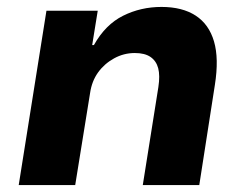

<svg xmlns="http://www.w3.org/2000/svg" viewBox="-20 -534 707 554"><path d="M34 0 114 -503H262L246 -404H251Q284 -463 335 -488.5Q386 -514 446 -514Q506 -514 544.5 -489Q583 -464 597.5 -414.5Q612 -365 600 -289L555 0H392L437 -283Q442 -316 436.5 -337Q431 -358 414.5 -369.5Q398 -381 369 -381Q337 -381 309 -365.5Q281 -350 263 -325Q245 -300 240 -266L197 0Z"/></svg>

Font: Nunito Sans 7pt ExtraBold
Style: Italic
Weight: 800
Italic angle: -9°
Designer: Vernon Adams
Foundry: Vernon Adams
Version: Version 3.101;gftools[0.9.27]